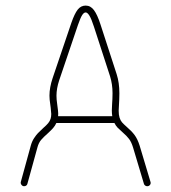

<svg xmlns="http://www.w3.org/2000/svg" viewBox="-20 -661 610 684"><path d="M65.9 2.4Q60.1 2.4 56.4 -2.7Q52.7 -7.8 54.2 -13.2L89.8 -142.6Q93.8 -157.2 101.3 -168.7Q108.9 -180.2 115 -186.5Q121.1 -192.9 135.3 -206.1Q145.5 -214.8 151.6 -222.2Q157.7 -229.5 160.2 -237.8Q162.6 -245.1 162.6 -254.9Q162.6 -260.7 160.6 -277.3L159.2 -288.1Q156.2 -306.6 156.2 -320.3Q156.2 -349.1 167.5 -382.8L234.4 -580.1Q245.6 -612.3 256.8 -626.7Q268.1 -641.1 285.2 -641.1Q302.7 -641.1 314.7 -625Q326.7 -608.9 337.9 -574.2L395.5 -397Q405.3 -366.7 405.3 -328.6Q405.3 -313.5 404.8 -306.6Q402.8 -277.3 402.8 -267.1Q402.8 -251.5 405.8 -242.2Q409.2 -231.4 414.6 -225.3Q419.9 -219.2 433.6 -207Q448.7 -194.3 459.5 -179.9Q470.2 -165.5 477.5 -142.1L516.1 -13.2Q518.1 -7.3 514.4 -2.4Q510.7 2.4 504.4 2.4Q500.5 2.4 497.1 0Q493.7 -2.4 492.7 -6.3L454.1 -135.3Q448.2 -154.8 439.9 -165.8Q431.6 -176.8 418 -188.5Q404.8 -200.2 398.7 -206.5Q392.6 -212.9 387.7 -222.7H180.7Q176.3 -212.9 169.4 -205.1Q162.6 -197.3 151.9 -187.5Q135.3 -172.9 126.5 -162.6Q117.7 -152.3 113.3 -135.7L77.6 -6.3Q76.7 -2.4 73.5 0Q70.3 2.4 65.9 2.4ZM187 -247.1H379.9Q378.4 -257.3 378.4 -267.6Q378.4 -275.4 379.4 -291Q380.4 -301.8 380.4 -307.6Q380.9 -314.9 380.9 -329.1Q380.9 -360.8 372.1 -389.2L314.5 -566.4Q305.7 -593.8 298.6 -605.2Q291.5 -616.7 285.2 -616.7Q278.8 -616.7 272.7 -607.2Q266.6 -597.7 257.8 -572.3L190.9 -375Q181.2 -345.7 181.2 -320.3Q181.2 -306.6 183.6 -291Q185.1 -279.8 186.5 -268.3Q188 -256.8 187 -247.1Z"/></svg>

Font: Velvelyne Light
Style: Regular
Weight: 200
Designer: Manon Van der Borght et Mariel Nils
Foundry: Velvetyne
Version: Version 1.070